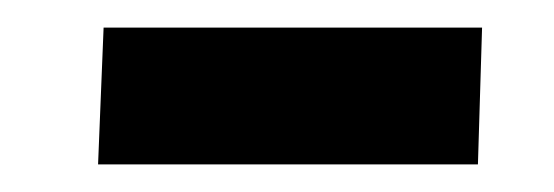

<svg xmlns="http://www.w3.org/2000/svg" viewBox="-20 -353 401 139"><path d="M55 -333H329L326 -234H51Z"/></svg>

Font: Literata 18pt SemiBold
Style: Italic
Weight: 600
Italic angle: -2°
Designer: Latin by Veronika Burian and Jose Scaglione. Greek by Irene Vlachou. Cyrillic by Vera Evstafieva
Foundry: TypeTogether
Version: Version 3.103;gftools[0.9.29]